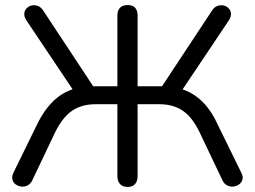

<svg xmlns="http://www.w3.org/2000/svg" viewBox="-20 -732 1008 759"><path d="M485 7Q465 7 454.5 -4.5Q444 -16 444 -36V-320H358Q302 -320 264 -293.5Q226 -267 197 -207L108 -20Q101 -5 89 1Q77 7 64.5 5.5Q52 4 42 -3Q32 -10 29 -22.5Q26 -35 34 -51L129 -245Q161 -309 205 -345Q249 -381 309 -388L279 -361L84 -652Q75 -666 76 -678.5Q77 -691 85.5 -699.5Q94 -708 105.5 -710.5Q117 -713 129.5 -708.5Q142 -704 151 -690L359 -375L336 -391H444V-670Q444 -691 454.5 -701.5Q465 -712 485 -712Q504 -712 514 -701.5Q524 -691 524 -670V-391H634L610 -375L818 -690Q827 -704 839.5 -708.5Q852 -713 863.5 -710.5Q875 -708 883.5 -699.5Q892 -691 893 -678.5Q894 -666 885 -652L690 -361L660 -388Q700 -383 732.5 -365.5Q765 -348 791.5 -318Q818 -288 838 -245L933 -51Q942 -35 938.5 -22.5Q935 -10 925 -3Q915 4 902.5 5.5Q890 7 878 1Q866 -5 859 -20L770 -207Q741 -268 703 -294Q665 -320 611 -320H524V-36Q524 -16 514 -4.5Q504 7 485 7Z"/></svg>

Font: Nunito
Style: Regular
Weight: 400
Designer: Vernon Adams
Foundry: Vernon Adams
Version: Version 3.602